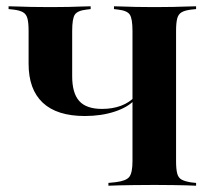

<svg xmlns="http://www.w3.org/2000/svg" viewBox="-20 -591 671 611"><path d="M250 -221.8Q161.3 -221.8 116.1 -264.1Q71 -306.5 71 -387.9V-492.7Q71 -518.5 67.3 -532.3Q63.7 -546 53.2 -552Q42.7 -558.1 22.6 -560.5L7.3 -562.1V-571Q20.2 -571 38.3 -570.2Q56.5 -569.4 79.4 -569Q102.4 -568.5 129 -568.5H139.5H151.6Q177.4 -568.5 199.2 -569Q221 -569.4 238.7 -570.2Q256.5 -571 268.5 -571V-562.1L255.6 -560.5Q226.6 -557.3 218.1 -544.4Q209.7 -531.5 209.7 -492.7V-348.4Q209.7 -294.4 232.3 -269.4Q254.8 -244.4 304.8 -244.4Q337.9 -244.4 364.9 -254.4Q391.9 -264.5 409.7 -283.9V-274.2Q387.9 -250 345.2 -235.9Q302.4 -221.8 250 -221.8ZM460.5 -2.4Q431.5 -2.4 406 -2Q380.6 -1.6 360.1 -1.2Q339.5 -0.8 325 0V-8.9L348.4 -11.3Q381.5 -15.3 391.5 -28.2Q401.6 -41.1 401.6 -78.2V-492.7Q401.6 -531.5 393.1 -544.4Q384.7 -557.3 355.6 -560.5L342.7 -562.1V-571Q354.8 -571 372.2 -570.2Q389.5 -569.4 412.1 -569Q434.7 -568.5 459.7 -568.5H471H482.3Q508.9 -568.5 531.5 -569Q554 -569.4 573 -570.2Q591.9 -571 604 -571V-562.1L588.7 -560.5Q568.5 -558.1 558.1 -552Q547.6 -546 544 -532.3Q540.3 -518.5 540.3 -492.7V-78.2Q540.3 -52.4 544 -38.7Q547.6 -25 558.1 -19.4Q568.5 -13.7 588.7 -10.5L604 -8.9V0Q591.9 -0.8 573 -1.2Q554 -1.6 531.5 -2Q508.9 -2.4 482.3 -2.4H471Z"/></svg>

Font: Playfair 144pt SemiCondensed ExtraBold
Style: Regular
Weight: 800
Width: 4
Designer: Claus Eggers Sørensen
Foundry: Claus Eggers Sørensen
Version: Version 2.203